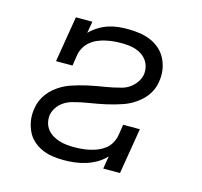

<svg xmlns="http://www.w3.org/2000/svg" viewBox="-85 -631 770 732"><g transform="rotate(15 300.0 -265.0)"><path d="M225 8Q202 8 179.5 4.5Q157 1 137.5 -8Q118 -17 102.5 -31.5Q87 -46 78 -66Q69 -86 66 -108Q63 -130 67 -153Q69 -169 75.5 -184.5Q82 -200 92.5 -214Q103 -228 116.5 -239Q130 -250 145 -258.5Q160 -267 176 -272.5Q192 -278 208 -282.5Q224 -287 240 -290.5Q256 -294 272.5 -297Q289 -300 305 -302.5Q321 -305 337 -308.5Q353 -312 369.5 -316.5Q386 -321 400 -331Q414 -341 424 -355.5Q434 -370 437 -386Q439 -401 436 -415Q433 -429 425 -440.5Q417 -452 405.5 -460Q394 -468 380.5 -472.5Q367 -477 352 -478.5Q337 -480 322 -480Q307 -480 292 -478.5Q277 -477 261.5 -473.5Q246 -470 231.5 -464Q217 -458 204 -447.5Q191 -437 183 -423Q175 -409 172 -394L165 -349H100L130 -530H195L187 -484Q202 -499 219.5 -510Q237 -521 256.5 -527.5Q276 -534 295.5 -536Q315 -538 334 -538Q358 -538 381 -534.5Q404 -531 424 -522.5Q444 -514 460.5 -499.5Q477 -485 487 -465Q497 -445 500.5 -422.5Q504 -400 500 -376Q498 -360 491.5 -344.5Q485 -329 474.5 -315.5Q464 -302 450.5 -291Q437 -280 422 -271.5Q407 -263 391 -257.5Q375 -252 359 -247.5Q343 -243 327 -239.5Q311 -236 295 -233Q279 -230 262.5 -227.5Q246 -225 230 -221.5Q214 -218 198 -213.5Q182 -209 167.5 -199.5Q153 -190 143 -175.5Q133 -161 130 -145Q128 -129 131.5 -114.5Q135 -100 144 -88.5Q153 -77 165.5 -69.5Q178 -62 192 -57.5Q206 -53 221.5 -51.5Q237 -50 252 -50Q268 -50 283 -51.5Q298 -53 313.5 -56.5Q329 -60 343.5 -66Q358 -72 371 -82Q384 -92 392 -106.5Q400 -121 403 -136L410 -181H476L446 0H380L388 -50Q372 -33 352 -21.5Q332 -10 310.5 -3.5Q289 3 267.5 5.5Q246 8 225 8Z"/></g></svg>

Font: Iosevka Curly Slab LtExObl
Style: Regular
Weight: 300
Width: 7
Italic angle: -9°
Monospace: yes
Designer: Belleve Invis
Foundry: Belleve Invis
Version: Version 11.1.0; ttfautohint (v1.8.3)